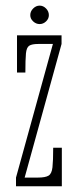

<svg xmlns="http://www.w3.org/2000/svg" viewBox="-20 -646 274 666"><path d="M35.5 0V-30L163.5 -493.5H112.5Q91 -493.5 81.5 -487.5Q72 -481.5 70 -460.5Q68 -439.5 68 -394.5H39V-523.5H193.5V-493.5L65.5 -30H111Q137.5 -30 148.5 -36.8Q159.5 -43.5 162 -65.8Q164.5 -88 164.5 -133.5H194.5V0ZM117.5 -562.5Q105 -562.5 95 -571.8Q85 -581 85 -593.5Q85 -606.5 95 -616.5Q105 -626.5 117.5 -626.5Q130 -626.5 139.8 -616.5Q149.5 -606.5 149.5 -593.5Q149.5 -581 139.8 -571.8Q130 -562.5 117.5 -562.5Z"/></svg>

Font: Imbue Thin
Style: Regular
Weight: 100
Designer: Tyler Finck
Foundry: Etcetera Type Company
Version: Version 1.102